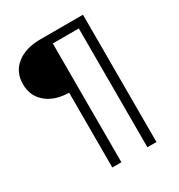

<svg xmlns="http://www.w3.org/2000/svg" viewBox="-195 -871 1023 1100"><g transform="rotate(-30 316.0 -321.0)"><path d="M226 100V-395Q134 -396 77.5 -443Q21 -490 21 -569Q21 -649 79.5 -695.5Q138 -742 236 -742H518V100H458V-686H286V100Z"/></g></svg>

Font: Montserrat Alternates
Style: Regular
Weight: 400
Designer: Julieta Ulanovsky
Foundry: Julieta Ulanovsky
Version: Version 7.200;PS 007.200;hotconv 1.0.88;makeotf.lib2.5.64775